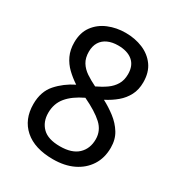

<svg xmlns="http://www.w3.org/2000/svg" viewBox="-174 -841 899 967"><g transform="rotate(30 275.5 -357.5)"><path d="M276 10Q169 10 110.5 -41.5Q52 -93 52 -182Q52 -255 92.5 -300.5Q133 -346 190 -374Q158 -395 132 -420Q106 -445 90.5 -478Q75 -511 75 -554Q75 -611 103 -649Q131 -687 177 -706Q223 -725 276 -725Q331 -725 376.5 -706Q422 -687 449.5 -649Q477 -611 477 -553Q477 -510 460 -477.5Q443 -445 414.5 -421Q386 -397 349 -378Q387 -358 421.5 -331.5Q456 -305 478 -269.5Q500 -234 500 -186Q500 -126 471.5 -82Q443 -38 393 -14Q343 10 276 10ZM274 -64Q343 -64 378 -97Q413 -130 413 -185Q413 -235 375 -270Q337 -305 263 -340Q202 -311 170.5 -273Q139 -235 139 -181Q139 -129 171.5 -96.5Q204 -64 274 -64ZM277 -414Q309 -429 334.5 -447Q360 -465 375 -490Q390 -515 390 -550Q390 -600 359.5 -625.5Q329 -651 275 -651Q241 -651 215.5 -639.5Q190 -628 176 -605.5Q162 -583 162 -550Q162 -514 177 -489.5Q192 -465 218 -447.5Q244 -430 277 -414Z"/></g></svg>

Font: oriya15
Style: Book
Weight: 400
Designer: Jelle Bosma - Monotype Design Team
Foundry: Monotype Imaging Inc.
Version: Version 2.003